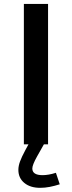

<svg xmlns="http://www.w3.org/2000/svg" viewBox="-20 -717 357 954"><path d="M218.8 0H98.6V-697.3H218.8ZM257.8 141.6 276.9 198.7Q251 207 226.8 211.7Q202.6 216.3 179.7 216.3Q130.4 216.3 100.8 191.9Q71.3 167.5 71.3 127Q71.3 107.4 79.6 85Q87.9 62.5 105.5 29.8L121.6 0V-2.9L196.8 -1.5L198.2 0L164.1 60.5Q140.6 102.5 140.6 120.1Q140.6 153.3 191.4 153.3Q221.2 153.3 257.8 141.6Z"/></svg>

Font: Estedad-FD SemiBold
Style: Regular
Weight: 600
Designer: Amin Abedi
Version: Version 7.3